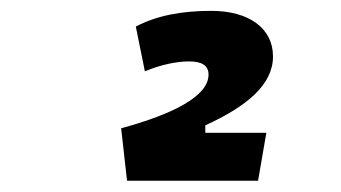

<svg xmlns="http://www.w3.org/2000/svg" viewBox="-20 -723 626 352"><path d="M212.9 -391.6H453.1L468.3 -479.5H356.4V-493.2C432.1 -527.8 480.5 -567.4 480.5 -619.6C480.5 -670.4 437.5 -703.1 367.2 -703.1C312.5 -703.1 267.1 -694.3 229 -674.3L245.6 -592.3C273.9 -604 302.7 -610.4 326.7 -610.4C350.6 -610.4 362.3 -602.5 362.3 -586.4C362.3 -546.4 296.9 -513.7 202.1 -487.8Z"/></svg>

Font: Cascadia Mono PL SemiBold
Style: Italic
Weight: 600
Italic angle: -10°
Monospace: yes
Designer: Aaron Bell
Foundry: Saja Typeworks
Version: Version 2404.023